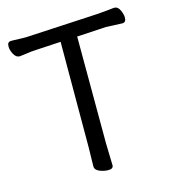

<svg xmlns="http://www.w3.org/2000/svg" viewBox="-110 -803 796 906"><g transform="rotate(-15 288.5 -349.5)"><path d="M307.1 17.1Q286.1 17.1 264.6 8.1Q243.2 -1 243.2 -18.1L245.1 -106.9L246.1 -626L126 -619.1Q102.1 -618.2 78.6 -614.5Q55.2 -610.8 43 -609.9H42Q24.9 -609.9 13.9 -629.9Q2.9 -649.9 2.9 -668.9Q2.9 -690.9 22 -690.9L92.8 -689L446.8 -708Q468.8 -710 492.9 -711.9Q517.1 -713.9 529.8 -715.8H533.2Q549.3 -715.8 559.1 -695.3Q568.8 -674.8 568.8 -658.2Q568.8 -635.3 550.8 -634.8L471.2 -638.2L328.1 -629.9L329.1 -106L332 0Q332 17.1 307.1 17.1Z"/></g></svg>

Font: LXGW WenKai Screen R
Style: Regular
Weight: 400
Designer: Fontworks Inc.
Version: Version 1.235;May 31, 2022